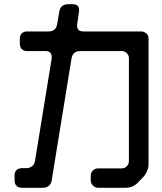

<svg xmlns="http://www.w3.org/2000/svg" viewBox="-20 -786 768 910"><path d="M225 -509 146 -24Q143 -7 132 2Q121 11 105 11H84Q68 11 58.5 20Q49 29 49 46V69Q49 85 58 94.5Q67 104 84 104H184Q200 104 211 95Q222 86 225 69L319 -509Q322 -527 333 -535.5Q344 -544 360 -544H557Q571 -544 581 -534Q591 -524 591 -510V-23Q591 -8 581 2Q571 12 557 12H445Q431 12 420.5 22Q410 32 410 47V69Q410 83 420.5 93.5Q431 104 445 104H575Q611 104 635 78L659 53Q669 43 676.5 26Q684 9 684 -5V-605Q684 -619 673 -628Q662 -637 649 -637H375Q341 -637 346 -672L354 -729Q355 -732 355 -737Q355 -766 326 -766H302Q286 -766 275 -757.5Q264 -749 261 -731L251 -672Q245 -637 211 -637H109Q93 -637 83.5 -628Q74 -619 74 -602V-579Q74 -563 83 -553.5Q92 -544 109 -544H196Q225 -544 225 -515V-514Q225 -513 225 -511.5Q225 -510 225 -509Z"/></svg>

Font: WDXL Lubrifont JP N
Style: Regular
Weight: 400
Designer: [WDXL Lubrifont] Copyright 2020-2022 (c) NightFurySL2001, Skr-ZERO; [ZCOOL QingKe HuangYou] Copyright 2018-2022 (c) The 
Version: Version 2.001;hotconv 1.1.1;makeotfexe 2.6.0